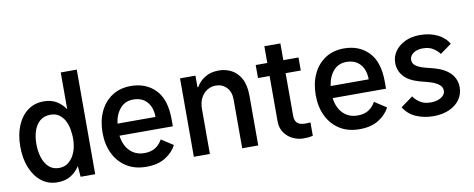

<svg xmlns="http://www.w3.org/2000/svg" viewBox="-64 -1016 3249 1315"><g transform="rotate(-10 1561.0 -358.0)"><path d="M37.3 -274.5Q37.3 -355.8 63 -418.7Q88.8 -481.5 136.2 -517Q183.6 -552.6 248.2 -552.6Q300.1 -552.6 336.8 -530.5Q373.6 -508.5 398.4 -471.2V-727.3H509.9V0H408.4L402.3 -75.3Q377.1 -36.2 339.1 -13.1Q301.1 9.9 246.8 9.9Q183.2 9.9 136.2 -26.8Q89.1 -63.6 63.2 -127.7Q37.3 -191.8 37.3 -274.5ZM148.8 -274.5Q148.8 -221.9 162.6 -179Q176.5 -136 204.4 -110.4Q232.2 -84.9 274.5 -84.9Q313.2 -84.9 339.8 -106.5Q366.5 -128.2 381.4 -160Q396.3 -191.8 399.5 -222.7Q403.1 -240.4 403.1 -267.4Q403.1 -294.4 399.5 -313.6Q397 -345.9 383.5 -378.6Q370 -411.2 344.1 -432.9Q318.2 -454.5 278.8 -454.5Q233.7 -454.5 204.9 -429.9Q176.1 -405.2 162.5 -364.2Q148.8 -323.2 148.8 -274.5Z M865.4 11Q784.8 11 727.5 -25.4Q670.1 -61.8 639.4 -125.2Q608.7 -188.6 608.7 -269.9Q608.7 -351.9 638.1 -415.7Q667.6 -479.4 722.7 -516Q777.7 -552.6 853.7 -552.6Q959.5 -552.6 1025 -485.1Q1090.6 -417.6 1090.6 -277.7V-230.8H719.5Q728.3 -162.6 767.6 -123.2Q806.8 -83.8 868.6 -83.8Q913.7 -83.8 943.9 -102.8Q974.1 -121.8 993.3 -156.6L1075.3 -103.3Q1051.5 -55.4 998.6 -22.2Q945.7 11 865.4 11ZM854 -458.5Q798.7 -458.5 763.8 -418.7Q729 -378.9 720.2 -314.6H984.7Q984.7 -379.6 950.6 -419Q916.5 -458.5 854 -458.5Z M1307.5 -311.1V0H1196V-545.5H1303.3V-465.2H1308.9Q1329.5 -502.5 1369.1 -527.5Q1408.7 -552.6 1465.2 -552.6Q1514.6 -552.6 1555 -530.9Q1595.5 -509.2 1619.7 -463.4Q1643.8 -417.6 1643.8 -344.5V0H1532.3V-338.8Q1532.3 -392.8 1502.5 -423.7Q1472.7 -454.5 1427.2 -454.5Q1396.3 -454.5 1369 -438.2Q1341.6 -421.9 1324.6 -389.9Q1307.5 -358 1307.5 -311.1Z M2019.9 -545.5V-454.9H1914.4V-161.6Q1914.4 -128.6 1927 -113.8Q1939.6 -99.1 1956.9 -95.3Q1974.1 -91.6 1987.6 -91.6Q1998.9 -91.6 2006.6 -92.3Q2014.2 -93 2023.4 -93.4V0Q2004.6 3.9 1992.2 5.1Q1979.8 6.4 1956.3 6.4Q1920.5 6.4 1885.1 -10.3Q1849.8 -27 1826.3 -59.7Q1802.9 -92.3 1802.9 -139.9V-454.9H1722.3V-545.5H1802.9V-661.9H1914.4V-545.5Z M2348 11Q2267.4 11 2210 -25.4Q2152.7 -61.8 2122 -125.2Q2091.3 -188.6 2091.3 -269.9Q2091.3 -351.9 2120.7 -415.7Q2150.2 -479.4 2205.3 -516Q2260.3 -552.6 2336.3 -552.6Q2442.1 -552.6 2507.6 -485.1Q2573.2 -417.6 2573.2 -277.7V-230.8H2202.1Q2210.9 -162.6 2250.2 -123.2Q2289.4 -83.8 2351.2 -83.8Q2396.3 -83.8 2426.5 -102.8Q2456.7 -121.8 2475.9 -156.6L2557.9 -103.3Q2534.1 -55.4 2481.2 -22.2Q2428.3 11 2348 11ZM2336.6 -458.5Q2281.2 -458.5 2246.4 -418.7Q2211.6 -378.9 2202.8 -314.6H2467.3Q2467.3 -379.6 2433.2 -419Q2399.1 -458.5 2336.6 -458.5Z M2665.5 -393.8Q2665.5 -437.5 2690.7 -473.5Q2715.9 -509.6 2760.8 -531.1Q2805.8 -552.6 2865.1 -552.6Q2932.9 -552.6 2985.1 -527.3Q3037.3 -502.1 3063.2 -457L2984.4 -399.9Q2971.2 -419.7 2942.5 -439.5Q2913.7 -459.2 2867.9 -459.2Q2828.1 -459.2 2802.4 -440.9Q2776.6 -422.6 2776.6 -395.2Q2776.6 -369.7 2797.8 -353.9Q2818.9 -338.1 2860.4 -326.7L2923.3 -310.4Q2998.2 -289.1 3035 -248.8Q3071.7 -208.5 3071.7 -153.4Q3071.7 -106.9 3046.2 -69.6Q3020.6 -32.3 2973.2 -10.7Q2925.8 11 2860.4 11Q2795.8 11 2740.8 -13.1Q2685.7 -37.3 2656.2 -87L2740.1 -147.7Q2753.2 -127.1 2782.5 -106Q2811.8 -84.9 2859.4 -84.9Q2902.3 -84.9 2931.6 -102.8Q2960.9 -120.7 2960.9 -149.5Q2960.9 -174.7 2938.4 -192.6Q2915.8 -210.6 2873.6 -223L2803.6 -241.8Q2731.5 -262.8 2698.5 -302.2Q2665.5 -341.6 2665.5 -393.8Z"/></g></svg>

Font: Interface Medium
Style: Regular
Weight: 500
Designer: Rasmus Andersson
Foundry: rsms
Version: Version 1.8